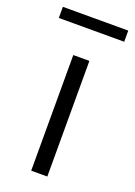

<svg xmlns="http://www.w3.org/2000/svg" viewBox="-137 -693 524 745"><g transform="rotate(20 125.0 -320.0)"><path d="M91.5 0V-477.5H158V0ZM-10.5 -593.5V-639.5H259.5V-593.5Z"/></g></svg>

Font: Anek Latin Expanded Light
Style: Regular
Weight: 300
Width: 7
Designer: Yesha Goshar
Foundry: Ek Type
Version: Version 1.003